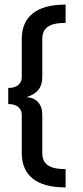

<svg xmlns="http://www.w3.org/2000/svg" viewBox="-20 -755 362 840"><path d="M75.2 -85V-253.9Q75.2 -273.4 60.1 -286.6Q44.9 -299.8 16.1 -299.8V-370.1Q44.9 -370.1 60.1 -383.3Q75.2 -396.5 75.2 -416V-585Q75.2 -657.7 123.3 -696.3Q171.4 -734.9 267.1 -734.9V-654.8Q212.4 -654.8 188.7 -637.5Q165 -620.1 165 -585V-416Q165 -350.1 95.2 -330.1Q127.4 -328.6 146.2 -308.3Q165 -288.1 165 -253.9V-85Q165 -49.8 188.7 -32.5Q212.4 -15.1 267.1 -15.1V64.9Q171.4 64.9 123.3 26.4Q75.2 -12.2 75.2 -85Z"/></svg>

Font: Unica One
Style: Bold
Weight: 400
Designer: Eduardo Rodriguez Tunni
Foundry: Eduardo Rodriguez Tunni
Version: Version 1.001